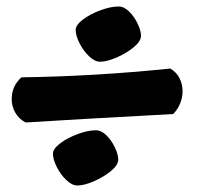

<svg xmlns="http://www.w3.org/2000/svg" viewBox="-20 -628 605 591"><path d="M213 -536Q213 -551 235.5 -568Q258 -585 289.5 -596.5Q321 -608 345 -608Q362 -608 378 -592Q394 -576 404 -554.5Q414 -533 414 -518Q414 -501 391.5 -482.5Q369 -464 339 -451Q309 -438 288 -438Q272 -438 254.5 -454.5Q237 -471 225 -494.5Q213 -518 213 -536ZM16 -323Q16 -363 46 -390Q271 -393 504 -417Q523 -406 532.5 -387.5Q542 -369 542 -347Q542 -327 534 -308.5Q526 -290 513 -277L242 -262L59 -251Q39 -261 27.5 -280.5Q16 -300 16 -323ZM143 -155Q143 -170 165.5 -187Q188 -204 219.5 -215.5Q251 -227 275 -227Q292 -227 308 -211Q324 -195 334 -173.5Q344 -152 344 -137Q344 -120 321.5 -101.5Q299 -83 269 -70Q239 -57 218 -57Q202 -57 184.5 -73.5Q167 -90 155 -113.5Q143 -137 143 -155Z"/></svg>

Font: Mogra
Style: Regular
Weight: 400
Designer: Lipi Raval
Foundry: Lipi Raval
Version: Version 1.002;PS 1.002;hotconv 1.0.88;makeotf.lib2.5.647800;